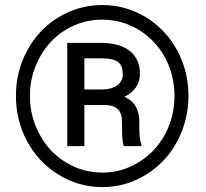

<svg xmlns="http://www.w3.org/2000/svg" viewBox="-20 -741 826 771"><path d="M43.9 -356C43.9 -291 58.6 -231 88.4 -174.8C118.2 -118.7 159.7 -74.2 213.9 -40.5C267.6 -6.8 326.7 10.3 390.6 10.3C455.1 10.3 514.2 -6.8 568.4 -41C622.1 -74.7 663.6 -119.6 692.9 -175.8C722.2 -231.9 736.8 -292 736.8 -356C736.8 -421.9 721.7 -482.9 691.4 -539.1C660.6 -595.2 618.7 -639.6 564.9 -672.4C511.2 -704.6 453.1 -720.7 390.6 -720.7C328.1 -720.7 270 -704.6 216.3 -672.4C162.1 -639.6 120.1 -595.2 89.8 -539.1C59.1 -482.9 43.9 -421.9 43.9 -356ZM100.1 -356C100.1 -411.1 113.3 -462.9 139.2 -510.3C165 -557.6 200.2 -595.2 245.1 -622.1C290 -648.9 338.4 -662.1 390.6 -662.1C442.9 -662.1 491.7 -648.4 536.6 -621.6C581.5 -594.2 616.7 -557.1 642.6 -510.3C668 -462.9 680.7 -411.6 680.7 -356C680.7 -299.8 668 -248.5 642.6 -201.2C616.7 -153.8 581.5 -116.7 536.6 -89.4C491.7 -61.5 442.9 -47.9 390.6 -47.9C338.4 -47.9 290 -61.5 245.6 -88.4C200.7 -115.2 165 -152.8 139.2 -200.7C113.3 -248 100.1 -299.8 100.1 -356ZM404.8 -319.3C442.4 -317.9 463.4 -301.8 468.8 -270.5C469.7 -265.1 470.2 -247.1 470.2 -217.3C470.2 -187 472.7 -166 477.1 -154.3H547.9V-162.1C542.5 -174.3 539.6 -194.8 539.6 -222.7V-252.4C539.1 -302.7 519 -335.9 479.5 -352.1C521 -373 542 -403.8 542 -443.8C542 -525.4 484.4 -568.8 384.8 -568.8H250V-154.3H318.8V-319.3ZM318.8 -506.8H386.2C451.2 -506.8 473.1 -488.8 473.1 -441.4C473.1 -406.2 441.9 -383.3 395 -381.8H318.8Z"/></svg>

Font: Shabnam
Style: Regular
Weight: 400
Foundry: DejaVu fonts team - Redesigned by Saber Rastikerdar - Based on Vazir font
Version: Version 5.0.1